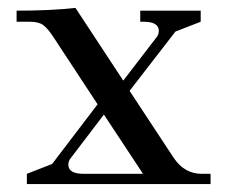

<svg xmlns="http://www.w3.org/2000/svg" viewBox="-20 -466 572 486"><path d="M22 -411V-439Q108 -439 171 -446L292 -262L375 -370Q382 -378 382 -388Q382 -411 343 -411H335V-439H488V-411L424 -386L308 -236L420 -66Q447 -26 491 -26H513V0H48V-26L112 -51L227 -202L116 -371Q101 -394 89.5 -402.5Q78 -411 55 -411ZM153 -49Q153 -26 192 -26H342L243 -176L160 -67Q153 -59 153 -49Z"/></svg>

Font: Dihjauti
Style: Bold
Weight: 700
Designer: T. Christopher White
Version: Version 3.0.0